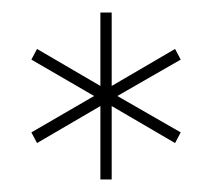

<svg xmlns="http://www.w3.org/2000/svg" viewBox="-20 -743 338 306"><path d="M140 -723H158V-606L259 -665L268 -648L167 -590L268 -532L259 -515L158 -574V-457H140V-574L39 -515L30 -532L130 -590L30 -648L39 -665L140 -606Z"/></svg>

Font: TypoPRO Montserrat
Style: Regular
Weight: 250
Designer: Julieta Ulanovsky
Foundry: Julieta Ulanovsky
Version: Version 6.001